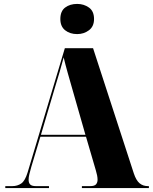

<svg xmlns="http://www.w3.org/2000/svg" viewBox="-20 -960 780 980"><path d="M7 0V-10H43Q69 -10 88.5 -23.5Q108 -37 121 -80L311 -714H455L663 -75Q675 -39 692.5 -24.5Q710 -10 735 -10H740V0H398V-10H440Q462 -10 470 -19Q478 -28 478 -43Q478 -53 475.5 -65.5Q473 -78 469 -91L419 -262H186L140 -109Q134 -88 130 -71.5Q126 -55 126 -43Q126 -26 134.5 -18Q143 -10 163 -10H230V0ZM189 -272H416L345 -520Q337 -548 325.5 -588.5Q314 -629 305 -667Q296 -632 285 -595Q274 -558 263 -522ZM374 -786Q337 -786 312.5 -805.5Q288 -825 288 -863Q288 -903 312.5 -921.5Q337 -940 374 -940Q408 -940 434 -921.5Q460 -903 460 -863Q460 -825 434 -805.5Q408 -786 374 -786Z"/></svg>

Font: Noto Serif Display SemiCondensed Black
Style: Regular
Weight: 900
Width: 4
Designer: Monotype Design Team
Foundry: Monotype Imaging Inc.
Version: Version 2.009